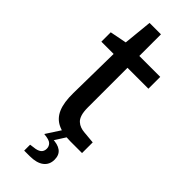

<svg xmlns="http://www.w3.org/2000/svg" viewBox="-284 -717 941 941"><g transform="rotate(45 187.0 -246.5)"><path d="M255 0Q201 0 165.5 -17.5Q130 -35 113.5 -74Q97 -113 98 -178L102 -453H17V-518L104 -535L119 -685H198V-535H343V-453H198V-179Q198 -148 204 -129Q210 -110 221 -100Q232 -90 245 -85.5Q258 -81 270 -80L336 -74V0ZM127 192V151L148 148Q173 146 186 136Q199 126 199 107Q199 91 187.5 79.5Q176 68 139 65L181 53Q221 53 242.5 69Q264 85 264 118Q264 153 238.5 172.5Q213 192 165 192ZM139 65 191 -15H237L186 65Z"/></g></svg>

Font: Exo Thin Medium
Style: Regular
Weight: 500
Version: Version 2.000